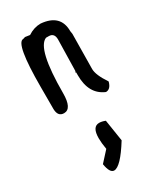

<svg xmlns="http://www.w3.org/2000/svg" viewBox="-168 -391 612 743"><g transform="rotate(-30 138.5 -19.5)"><path d="M149 -337Q234 -330 234 -254L236 -241L234 -85Q234 -58 265 -12V-10Q257 19 236 19Q174 -7 174 -91V-104L171 -106L174 -110V-112L177 -250Q177 -279 152 -279H140Q90 -259 90 -60Q90 9 55 9Q28 9 27 -25V-125Q27 -319 61 -319L71 -322L92 -319Q119 -337 149 -337ZM122 160Q122 109 153 109Q165 109 180 115L195 211Q141 298 112 298Q93 298 86 255L127 210Q122 181 122 160Z"/></g></svg>

Font: Just Me Again Down Here
Style: Regular
Weight: 400
Designer: Kimberly Geswein
Foundry: Kimberly Geswein
Version: Version 1.002 2007